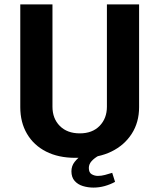

<svg xmlns="http://www.w3.org/2000/svg" viewBox="-20 -706 724 871"><path d="M322 10Q245 10 189 -18.5Q133 -47 102.5 -99Q72 -151 72 -220V-686H218V-222Q218 -168 251.5 -134.5Q285 -101 342 -101Q399 -101 432 -135Q465 -169 465 -222V-686H611V-220Q611 -151 577.5 -99Q544 -47 485.5 -18.5Q427 10 350 10ZM404 145Q379 145 356 138Q333 131 318.5 114.5Q304 98 304 71Q304 47 318.5 28.5Q333 10 350 0H428Q408 11 395.5 25Q383 39 383 56Q383 77 396 84.5Q409 92 424 92Q440 92 456.5 87.5Q473 83 489 78L502 119Q480 131 455 138Q430 145 404 145Z"/></svg>

Font: Chivo SemiBold
Style: Regular
Weight: 600
Designer: Hector Gatti
Foundry: Omnibus-Type
Version: Version 2.002